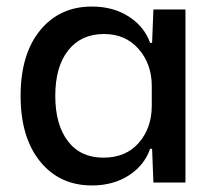

<svg xmlns="http://www.w3.org/2000/svg" viewBox="-20 -558 659 587"><path d="M261 9Q162 9 102.5 -64.5Q43 -138 43 -265Q43 -392 102.5 -465Q162 -538 261 -538Q326 -538 373.5 -507.5Q421 -477 439 -427H445L449 -529H547V0H449L445 -103H439Q421 -52 373.5 -21.5Q326 9 261 9ZM296 -76Q365 -76 404.5 -121.5Q444 -167 444 -235V-295Q444 -362 404 -408Q364 -454 298 -454Q228 -454 188.5 -404Q149 -354 149 -265Q149 -177 187.5 -126.5Q226 -76 296 -76Z"/></svg>

Font: Mona Sans Medium
Style: Regular
Weight: 500
Designer: Deni Anggara
Foundry: GitHub
Version: Version 2.000;Glyphs 3.2.3 (3260)